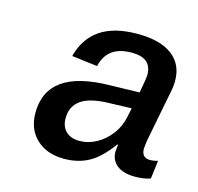

<svg xmlns="http://www.w3.org/2000/svg" viewBox="-66 -766 527 512"><g transform="rotate(15 197.5 -510.5)"><path d="M345.7 -327.1Q313.5 -327.1 296.1 -341.1Q278.8 -355 278.8 -378.4L280.8 -397.9H278.8Q248.5 -356.4 218.8 -340.3Q189 -324.2 150.9 -324.2Q103.5 -324.2 74.7 -351.1Q45.9 -377.9 45.9 -423.3Q45.9 -482.9 89.1 -513.7Q132.3 -544.4 221.7 -545.4L300.3 -547.4Q308.1 -587.9 308.1 -598.1Q308.1 -644.5 253.4 -644.5Q219.2 -644.5 199.2 -629.9Q179.2 -615.2 172.4 -585.9L101.6 -594.7Q114.3 -644.5 152.1 -670.7Q189.9 -696.8 254.9 -696.8Q317.9 -696.8 350.8 -671.9Q383.8 -647 383.8 -601.1Q383.8 -592.3 382.3 -582Q380.9 -571.8 378.4 -561L353 -430.2Q351.6 -422.9 351.1 -416.7Q350.6 -410.6 350.1 -405.3Q350.1 -380.4 374 -380.4Q382.8 -380.4 395 -383.8L388.7 -333.5Q371.6 -327.1 345.7 -327.1ZM127.4 -430.2Q127.4 -406.7 141.1 -393.8Q154.8 -380.9 177.7 -380.9Q202.6 -380.9 225.1 -393.3Q247.6 -405.8 263.7 -427Q279.8 -448.2 285.2 -474.1L291 -501L230 -499Q177.2 -498 152.3 -480.7Q127.4 -463.4 127.4 -430.2Z"/></g></svg>

Font: Arimo Medium
Style: Italic
Weight: 500
Italic angle: -12°
Designer: Steve Matteson
Foundry: Monotype Imaging Inc.
Version: Version 1.33